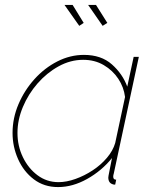

<svg xmlns="http://www.w3.org/2000/svg" viewBox="-20 -750 620 780"><path d="M216 10Q159 10 117.5 -21.5Q76 -53 53.5 -103.5Q31 -154 31 -210Q31 -270 55 -326.5Q79 -383 120 -428.5Q161 -474 213 -500.5Q265 -527 321 -527Q391 -527 434.5 -488.5Q478 -450 497 -398L523 -519H544L442 -44Q441 -42 440.5 -38.5Q440 -35 440 -32Q440 -20 452 -20L448 0Q446 0 443.5 0Q441 0 439 -1Q429 -4 424.5 -11Q420 -18 420 -29Q420 -32 421 -37Q422 -42 425 -57.5Q428 -73 435 -108Q393 -56 334 -23Q275 10 216 10ZM218 -10Q250 -10 286.5 -23Q323 -36 356.5 -58Q390 -80 414.5 -109Q439 -138 448 -169L488 -356Q483 -396 460.5 -430Q438 -464 401.5 -485.5Q365 -507 318 -507Q266 -507 218 -480.5Q170 -454 132.5 -411Q95 -368 73 -315.5Q51 -263 51 -210Q51 -157 73 -111.5Q95 -66 132.5 -38Q170 -10 218 -10ZM338 -730H370L416 -657L397 -645ZM242 -730H275L320 -657L302 -645Z"/></svg>

Font: Raleway Thin
Style: Italic
Weight: 100
Italic angle: -12°
Designer: Matt McInerney, Pablo Impallari, Rodrigo Fuenzalida
Foundry: Matt McInerney, Pablo Impallari, Rodrigo Fuenzalida
Version: Version 4.026